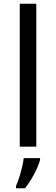

<svg xmlns="http://www.w3.org/2000/svg" viewBox="-20 -780 298 1021"><path d="M173 0H85V-760H173ZM193 70Q189 88 176.5 115.5Q164 143 147.5 171Q131 199 113 221H65V209Q73 192 81.5 165.5Q90 139 97 110.5Q104 82 106 61H193Z"/></svg>

Font: Noto Sans Tagalog
Style: Regular
Weight: 400
Designer: Monotype Design Team
Foundry: Monotype Imaging Inc.
Version: Version 2.001; ttfautohint (v1.8.4.7-5d5b)